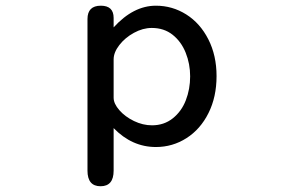

<svg xmlns="http://www.w3.org/2000/svg" viewBox="-20 -519 1040 674"><path d="M527.3 -499Q585 -499 633.8 -468.3Q682.6 -437.5 711.4 -380.9Q740.2 -324.2 740.2 -252Q740.2 -178.7 711.9 -122.1Q683.6 -65.4 634.8 -34.2Q585.9 -2.9 527.3 -2.9Q443.4 -2.9 378.9 -69.3V80.1Q378.9 134.8 333 134.8Q287.1 134.8 287.1 80.1V-452.1Q287.1 -499 334 -499Q378.9 -499 378.9 -456.1V-422.9Q448.2 -499 527.3 -499ZM513.7 -79.1Q555.7 -79.1 586.4 -103.5Q617.2 -127.9 632.3 -167Q647.5 -206.1 647.5 -251Q647.5 -294.9 631.8 -334Q616.2 -373 585.9 -397Q555.7 -420.9 512.7 -420.9Q481.4 -420.9 450.2 -403.8Q418.9 -386.7 398.9 -360.8Q378.9 -335 378.9 -310.5V-175.8Q378.9 -155.3 398.9 -132.3Q418.9 -109.4 450.2 -94.2Q481.4 -79.1 513.7 -79.1Z"/></svg>

Font: jf-openhuninn-1.1
Style: Regular
Weight: 400
Designer: [Kosugi Maru]
      Designed by Motoya company      

      [Varela Round]
      Joe Prince(Latin component); Avraham Co
Foundry: justfont CO.,LTD.
Version: 1.1